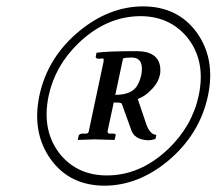

<svg xmlns="http://www.w3.org/2000/svg" viewBox="-20 -608 682 605"><path d="M483.9 -372.1Q479 -349.1 461.4 -330.1Q443.8 -311 429.2 -303.2L414.1 -295.9L441.9 -213.9Q453.6 -183.6 472.7 -183.1L469.7 -169.9Q456.5 -166 447.3 -166Q400.4 -167.5 391.6 -204.1L363.3 -282.2Q358.4 -285.2 338.4 -285.2L318.8 -193.8Q319.8 -187.5 324.2 -187H335.4Q343.8 -187 344.7 -183.6Q344.7 -182.1 344.2 -181.2L341.3 -167Q340.8 -167 277.8 -168.9L225.1 -167L228 -181.2Q231 -186.5 239.3 -187H251Q257.8 -187 259.3 -192.9Q259.8 -194.3 259.8 -194.8L306.2 -413.1Q307.6 -422.9 304.7 -423.8L289.6 -422.9Q281.2 -424.3 281.7 -429.2L284.2 -441.9Q319.3 -446.8 410.2 -446.8Q479 -446.8 484.9 -395.5Q486.3 -383.3 483.9 -372.1ZM425.3 -372.1Q435.1 -426.3 395 -426.8Q376 -426.8 367.7 -423.8L343.3 -309.1Q392.1 -309.1 410.6 -335.4Q420.4 -350.6 425.3 -372.1ZM310.1 -22.9Q199.2 -22.9 139.2 -106.9Q80.1 -190.4 104 -306.2Q129.9 -428.7 231.9 -511.7Q325.2 -587.4 430.2 -587.9Q540 -587.9 600.1 -505.4Q659.7 -422.4 635.3 -306.2Q609.4 -184.1 507.8 -99.6Q414.6 -23.4 310.1 -22.9ZM423.3 -557.1Q315.9 -557.1 227.1 -471.7Q153.3 -400.4 133.3 -306.2Q109.9 -194.8 171.4 -119.6Q226.1 -55.2 316.9 -55.2Q422.4 -55.2 510.3 -138.7Q585.4 -210.9 606 -306.2Q629.9 -418 567.9 -492.7Q513.2 -556.6 423.3 -557.1Z"/></svg>

Font: Linux Libertine Capitals O
Style: Bold Italic Samll Caps
Weight: 400
Italic angle: -12°
Designer: Philipp H. Poll
Foundry: Philipp H. Poll
Version: Version 5.0.4